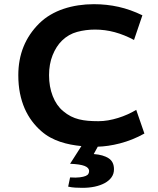

<svg xmlns="http://www.w3.org/2000/svg" viewBox="-20 -695 762 927"><path d="M677.2 -50.3Q648.4 -34.2 618.4 -22.2Q588.4 -10.3 559.1 -2.7Q529.8 4.9 502.4 8.8Q475.1 12.7 452.1 13.2L432.6 48.8Q478.5 52.2 504.4 69.1Q530.3 85.9 530.3 122.1Q530.3 144.5 518.3 161.1Q506.3 177.7 485.6 189Q464.8 200.2 437.5 206.1Q410.2 211.9 377.9 211.9Q360.8 211.9 343.8 210.9Q326.7 210 309.1 206.1L318.4 161.6Q347.7 163.6 365.7 161.1Q383.8 158.7 393.6 154.5Q403.3 150.4 406.7 144.3Q410.2 138.2 410.2 130.9Q410.2 114.7 388.4 106.2Q366.7 97.7 318.4 95.7L373 10.3Q347.2 7.8 321.5 2.9Q295.9 -2 271 -10.3Q246.1 -18.6 222.9 -31.2Q199.7 -43.9 179.7 -61.5Q154.8 -83 134.3 -110.4Q113.8 -137.7 99.1 -171.1Q84.5 -204.6 76.4 -244.6Q68.4 -284.7 68.4 -332Q68.4 -406.7 93.5 -469.2Q118.7 -531.7 169.4 -582Q193.8 -606 223.6 -623.5Q253.4 -641.1 287.1 -652.3Q320.8 -663.6 357.7 -669.2Q394.5 -674.8 433.1 -674.8Q495.1 -674.8 552.7 -661.9Q610.4 -648.9 667.5 -621.1L627 -502Q580.6 -526.9 533.9 -539.6Q487.3 -552.2 438.5 -552.2Q394 -552.2 352.5 -541Q311 -529.8 279.3 -499Q251 -471.2 233.9 -428.2Q216.8 -385.3 216.8 -332Q216.8 -276.4 234.6 -231Q252.4 -185.5 284.7 -158.7Q303.2 -143.1 322 -133.5Q340.8 -124 361.3 -118.9Q381.8 -113.8 405 -111.8Q428.2 -109.9 455.1 -109.9Q478.5 -109.9 502.4 -114Q526.4 -118.2 550 -125.5Q573.7 -132.8 595.9 -142.8Q618.2 -152.8 637.7 -164.6Z"/></svg>

Font: PT Astra Sans
Style: Bold
Weight: 700
Designer: A.Korolkova, I. Chaeva
Foundry: ParaType Ltd
Version: Version 1.001; ttfautohint (v1.6)